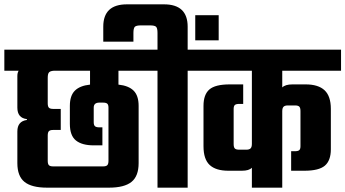

<svg xmlns="http://www.w3.org/2000/svg" viewBox="-40 -865 1592 885"><path d="M661 -539H506V-475Q553 -470 576 -447Q599 -424 599 -377V-113Q599 -53 566 -26.5Q533 0 462 0H177Q106 0 73 -26.5Q40 -53 40 -113V-259Q40 -306 84 -312V-316Q40 -321 40 -369V-514Q40 -530 46 -539H-20V-636H661ZM375 -539H209Q192 -538 186 -531.5Q180 -525 180 -506V-389Q180 -374 185.5 -368.5Q191 -363 205 -363H240V-266H205Q191 -266 185.5 -260.5Q180 -255 180 -240V-124Q180 -109 185.5 -103.5Q191 -98 205 -98H435Q449 -98 454.5 -103.5Q460 -109 460 -124V-369Q460 -382 454.5 -387Q449 -392 435 -392H418Q392 -392 392 -369V-302Q392 -288 398 -283Q404 -278 418 -278H432V-195H392Q338 -195 310 -217.5Q282 -240 282 -294V-377Q282 -424 305 -447Q328 -470 375 -475Z M860 -795H968V-679H860ZM825 -742V-636H890V-539H825V0H686V-539H621V-636H686V-713Q686 -735 679.5 -741.5Q673 -748 651 -748H610Q588 -748 581.5 -741.5Q575 -735 575 -713V-673H436V-742Q436 -845 545 -845H716Q825 -845 825 -742Z M1532 -539H1261V-462Q1275 -476 1308 -476H1369Q1427 -476 1456 -449Q1485 -422 1485 -363V-177Q1485 -125 1457.5 -101.5Q1430 -78 1363 -78H1302V-168H1320Q1334 -168 1339.5 -173Q1345 -178 1345 -191V-353Q1345 -368 1339.5 -373.5Q1334 -379 1320 -379H1287Q1273 -379 1267 -373Q1261 -367 1261 -352V0H1121V-92Q1108 -78 1075 -78H1013Q955 -78 926.5 -104.5Q898 -131 898 -191V-377Q898 -429 925 -452.5Q952 -476 1019 -476H1081V-386H1063Q1048 -386 1042.5 -381Q1037 -376 1037 -363V-201Q1037 -186 1042.5 -180.5Q1048 -175 1063 -175H1095Q1109 -175 1115 -181Q1121 -187 1121 -202V-539H850V-636H1532Z"/></svg>

Font: Teko SemiBold
Style: Regular
Weight: 600
Designer: Manushi Parikh, Jonny Pinhorn
Foundry: Indian Type Foundry
Version: Version 1.106;PS 1.0;hotconv 1.0.78;makeotf.lib2.5.61930; tt